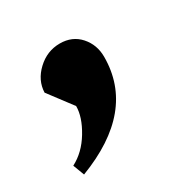

<svg xmlns="http://www.w3.org/2000/svg" viewBox="-80 -213 421 428"><g transform="rotate(-30 130.5 1.0)"><path d="M23 141 12 112Q43 96 63.5 62Q84 28 84 0L38 -61Q39 -92 64 -115.5Q89 -139 122 -139Q154 -139 173.5 -117Q193 -95 193 -64Q193 76 23 141Z"/></g></svg>

Font: Lemonada Light
Style: Regular
Weight: 300
Designer: Mohamed Gaber (Arabic), Eduardo Tunni (Latin)
Foundry: Kief Type Foundry
Version: Version 4.004